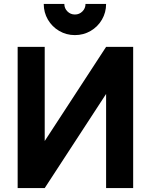

<svg xmlns="http://www.w3.org/2000/svg" viewBox="-20 -959 769 979"><path d="M203 -939H308Q308 -916.5 323.8 -900.8Q339.5 -885 362 -885Q384.5 -885 400.2 -900.8Q416 -916.5 416 -939H521Q521 -895.5 499.8 -859Q478.5 -822.5 442 -801.2Q405.5 -780 362 -780Q318.5 -780 282 -801.2Q245.5 -822.5 224.2 -859Q203 -895.5 203 -939ZM208 0H70V-720H208V-240L521 -720H659V0H521V-480Z"/></svg>

Font: Hauora ExtraBold
Style: Regular
Weight: 800
Designer: Wayne Shih
Foundry: WCYS
Version: Version 1.001